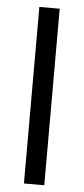

<svg xmlns="http://www.w3.org/2000/svg" viewBox="-53 -758 343 788"><g transform="rotate(5 118.5 -363.5)"><path d="M160.5 -727.3H76.7V0H160.5Z"/></g></svg>

Font: Margiela Sans
Style: Regular
Weight: 400
Designer: Stefan Endress, Andreas Faust
Version: Version 1.100;FEAKit 1.0